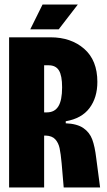

<svg xmlns="http://www.w3.org/2000/svg" viewBox="-20 -824 469 844"><path d="M20 -660H202Q292 -660 350 -609.5Q408 -559 408 -464Q408 -395 373.5 -349Q339 -303 269 -291V-282Q319 -280 346.5 -261Q374 -242 385.5 -211Q397 -180 403 -129L420 0H260L251 -106Q247 -149 242 -172.5Q237 -196 223 -211.5Q209 -227 181 -228H174V0H20ZM253 -440Q253 -492 239 -514.5Q225 -537 194 -537H174V-330H186Q220 -330 236.5 -356.5Q253 -383 253 -440ZM113 -695 167 -804H322L238 -695Z"/></svg>

Font: Bricolage Grotesque 96pt Condensed ExBd
Style: Regular
Weight: 800
Width: 3
Designer: Mathieu Triay
Foundry: Atelier Triay
Version: Version 1.001;Glyphs 3.2 (3207)